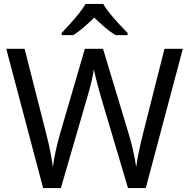

<svg xmlns="http://www.w3.org/2000/svg" viewBox="-20 -964 970 984"><path d="M917 -714 727 0H636L497 -468Q489 -497 481 -526Q473 -555 468 -577.5Q463 -600 461 -609Q460 -596 450.5 -553.5Q441 -511 427 -465L292 0H201L12 -714H106L217 -278Q229 -232 237.5 -189Q246 -146 251 -108Q256 -147 266 -193Q276 -239 289 -283L415 -714H508L639 -280Q653 -234 663 -188.5Q673 -143 678 -108Q683 -145 692 -188.5Q701 -232 713 -279L823 -714ZM509 -944Q521 -922 543.5 -894.5Q566 -867 590.5 -840.5Q615 -814 634 -795V-784H572Q546 -800 518 -823.5Q490 -847 463 -874Q436 -847 409 -824Q382 -801 356 -784H296V-795Q315 -815 338.5 -841Q362 -867 384 -894.5Q406 -922 419 -944Z"/></svg>

Font: Noto Sans Sogdian
Style: Regular
Weight: 400
Designer: Monotype Design Team
Foundry: Monotype Imaging Inc.
Version: Version 2.002; ttfautohint (v1.8.4.7-5d5b)